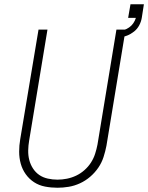

<svg xmlns="http://www.w3.org/2000/svg" viewBox="-20 -874 696 902"><path d="M250 8Q220 8 191.5 2.5Q163 -3 140 -18Q117 -33 101 -55.5Q85 -78 77.5 -105Q70 -132 70 -161.5Q70 -191 75 -220L161 -735H203L117 -214Q113 -191 112.5 -167.5Q112 -144 117.5 -122.5Q123 -101 135 -82.5Q147 -64 164.5 -52Q182 -40 204.5 -35Q227 -30 250 -30Q272 -30 294.5 -34.5Q317 -39 338 -49Q359 -59 377 -75Q395 -91 407.5 -110.5Q420 -130 427 -152Q434 -174 438 -195L527 -735H570L480 -189Q475 -163 466.5 -136.5Q458 -110 442 -86.5Q426 -63 404 -44Q382 -25 356 -13Q330 -1 303 3.5Q276 8 250 8ZM542 -697 536 -726Q549 -729 562 -733Q575 -737 586.5 -745Q598 -753 606 -764.5Q614 -776 618 -789V-790H582L593 -854H656L646 -790Q643 -772 634 -755Q625 -738 610 -726Q595 -714 577.5 -707Q560 -700 542 -697Z"/></svg>

Font: Iosevka SS04 XLt Ex Obl
Style: Regular
Weight: 200
Width: 7
Italic angle: -9°
Monospace: yes
Designer: Belleve Invis
Foundry: Belleve Invis
Version: Version 19.0.0; ttfautohint (v1.8.4)